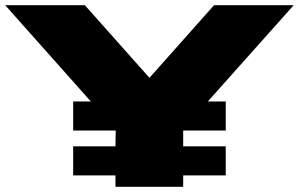

<svg xmlns="http://www.w3.org/2000/svg" viewBox="-30 -720 1152 740"><path d="M-10 -700H297L546 -420L795 -700H1102L771 -329H840V-217H676V-156H840V-44H676V0H415V-44H252V-156H415L416 -217H252V-329H320Z"/></svg>

Font: Stalinist One
Style: Regular
Weight: 400
Designer: Jovanny Lemonad
Foundry: Alexey Maslov, Jovanny Lemonad
Version: Version 3.004